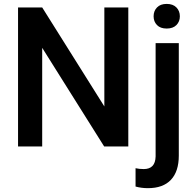

<svg xmlns="http://www.w3.org/2000/svg" viewBox="-20 -749 1000 982"><path d="M72.3 0ZM636.2 0H512.7L195.8 -504.4V0H72.3V-710.9H195.8L513.7 -204.6V-710.9H636.2ZM894.5 -528.3V46.9Q894.5 127.9 854.2 170.7Q814 213.4 736.3 213.4Q703.6 213.4 673.3 205.1V111.3Q691.9 115.7 715.3 115.7Q774.4 115.7 775.9 51.3V-528.3ZM765.6 -665.5Q765.6 -692.9 783 -710.9Q800.3 -729 832.5 -729Q864.7 -729 882.3 -710.9Q899.9 -692.9 899.9 -665.5Q899.9 -638.7 882.3 -620.8Q864.7 -603 832.5 -603Q800.3 -603 783 -620.8Q765.6 -638.7 765.6 -665.5Z"/></svg>

Font: Roboto Medium
Style: Regular
Weight: 500
Designer: Google
Version: Version 2.134; 2016; ttfautohint (v1.6)